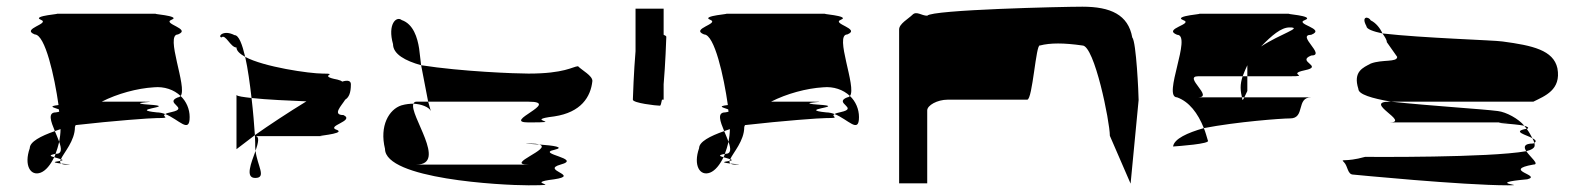

<svg xmlns="http://www.w3.org/2000/svg" viewBox="-20 -736 4716 574"><path d="M69 -293C51 -242 71 -208 102 -220C117 -226 131 -243 142 -266C131 -269 124 -272 146 -276C150 -287 154 -299 157 -312C153 -322 149 -333 144 -344C101 -329 69 -312 69 -293ZM84 -633C41 -650 132 -665 102 -677C72 -689 172 -695 147 -695H449C422 -695 524 -689 493 -677C463 -665 554 -650 512 -633C472 -633 541 -475 520 -449C500 -468 471 -478 440 -475C390 -472 331 -456 284 -432H409C478 -432 332 -429 440 -422C498 -416 362 -409 449 -400C457 -400 466 -398 474 -395C460 -387 497 -383 449 -383C430 -383 320 -375 206 -362C206 -360 204 -358 204 -356C204 -315 171 -280 162 -260C157 -262 148 -264 142 -266C144 -269 145 -272 146 -276H147C166 -276 164 -292 157 -312C159 -324 161 -337 161 -350C155 -348 150 -346 144 -344C132 -373 122 -400 147 -400C151 -401 155 -401 157 -402C157 -404 156 -407 156 -409C144 -414 120 -418 155 -422C143 -507 115 -633 84 -633ZM155 -254C157 -254 159 -255 160 -255C159 -252 160 -249 163 -247C147 -249 133 -251 155 -254ZM160 -255C170 -257 168 -258 162 -260C161 -258 160 -257 160 -255ZM163 -247C166 -245 170 -244 178 -244C201 -244 181 -245 163 -247ZM474 -395C515 -379 547 -335 547 -386C547 -410 537 -433 520 -449C518 -447 515 -445 512 -445C469 -428 548 -413 493 -401C483 -399 477 -397 474 -395Z M642 -624C654 -636 669 -594 687 -594C687 -584 697 -575 713 -566C704 -604 694 -631 681 -631C648 -648 630 -627 642 -624ZM687 -290C687 -290 709 -307 742 -332C740 -361 737 -401 732 -443C707 -446 690 -448 687 -452ZM713 -566C768 -536 905 -516 945 -516C998 -516 925 -510 989 -498C997 -496 1001 -494 1003 -492C1019 -497 1029 -495 1029 -484C1029 -458 1023 -445 1012 -438C1001 -420 972 -392 1007 -392C1043 -374 949 -359 989 -347C1012 -335 910 -329 945 -329H743C757 -329 752 -309 744 -285C744 -289 743 -292 743 -296C743 -303 743 -316 742 -332C783 -361 842 -400 896 -433C848 -435 777 -438 732 -443C727 -486 721 -531 713 -566ZM743 -204C778 -204 749 -241 744 -285C731 -249 712 -204 743 -204Z M1131 -291C1131 -201 1477 -182 1560 -182C1679 -182 1537 -188 1637 -200C1717 -212 1595 -227 1656 -244C1723 -262 1581 -276 1637 -288C1671 -296 1634 -301 1592 -304C1634 -292 1487 -244 1560 -244H1225C1319 -244 1202 -394 1216 -426C1206 -426 1194 -425 1180 -421C1143 -409 1114 -360 1131 -291ZM1155 -604C1138 -664 1165 -689 1181 -676C1216 -664 1228 -623 1233 -591L1239 -541C1192 -554 1155 -574 1155 -604ZM1216 -426C1218 -430 1220 -432 1225 -432H1260L1268 -404C1263 -416 1239 -425 1216 -426ZM1239 -541 1260 -432H1560C1661 -432 1477 -370 1560 -370C1679 -370 1537 -376 1637 -388C1717 -400 1746 -446 1751 -494C1751 -510 1721 -525 1708 -538C1692 -537 1668 -516 1560 -516C1522 -516 1360 -522 1239 -541ZM1592 -304C1561 -306 1541 -307 1560 -307C1576 -307 1587 -306 1592 -304Z M1872 -438C1872 -428 1942 -420 1953 -420C1955 -420 1957 -427 1959 -438H1964V-484C1969 -542 1972 -620 1972 -626C1972 -628 1969 -630 1964 -632V-710H1880V-583C1875 -525 1872 -444 1872 -438Z M2070 -293C2052 -242 2072 -208 2103 -220C2118 -226 2132 -243 2143 -266C2132 -269 2125 -272 2147 -276C2151 -287 2155 -299 2158 -312C2154 -322 2150 -333 2145 -344C2102 -329 2070 -312 2070 -293ZM2085 -633C2042 -650 2133 -665 2103 -677C2073 -689 2173 -695 2148 -695H2450C2423 -695 2525 -689 2494 -677C2464 -665 2555 -650 2513 -633C2473 -633 2542 -475 2521 -449C2501 -468 2472 -478 2441 -475C2391 -472 2332 -456 2285 -432H2410C2479 -432 2333 -429 2441 -422C2499 -416 2363 -409 2450 -400C2458 -400 2467 -398 2475 -395C2461 -387 2498 -383 2450 -383C2431 -383 2321 -375 2207 -362C2207 -360 2205 -358 2205 -356C2205 -315 2172 -280 2163 -260C2158 -262 2149 -264 2143 -266C2145 -269 2146 -272 2147 -276H2148C2167 -276 2165 -292 2158 -312C2160 -324 2162 -337 2162 -350C2156 -348 2151 -346 2145 -344C2133 -373 2123 -400 2148 -400C2152 -401 2156 -401 2158 -402C2158 -404 2157 -407 2157 -409C2145 -414 2121 -418 2156 -422C2144 -507 2116 -633 2085 -633ZM2156 -254C2158 -254 2160 -255 2161 -255C2160 -252 2161 -249 2164 -247C2148 -249 2134 -251 2156 -254ZM2161 -255C2171 -257 2169 -258 2163 -260C2162 -258 2161 -257 2161 -255ZM2164 -247C2167 -245 2171 -244 2179 -244C2202 -244 2182 -245 2164 -247ZM2475 -395C2516 -379 2548 -335 2548 -386C2548 -410 2538 -433 2521 -449C2519 -447 2516 -445 2513 -445C2470 -428 2549 -413 2494 -401C2484 -399 2478 -397 2475 -395Z M2668 -188H2752V-406C2752 -421 2782 -438 2813 -438H3051C3067 -438 3077 -607 3089 -600C3120 -608 3160 -608 3216 -600C3252 -600 3298 -372 3298 -330L3360 -187L3384 -437C3384 -454 3377 -612 3365 -624C3353 -692 3300 -716 3216 -716C3157 -716 2766 -707 2752 -689C2735 -689 2720 -704 2708 -692C2696 -680 2668 -665 2668 -648Z M3487 -298C3501 -299 3601 -306 3591 -316C3587 -329 3584 -341 3579 -353C3530 -339 3490 -321 3487 -298ZM3499 -445C3454 -445 3545 -632 3499 -632C3454 -650 3551 -664 3517 -676C3484 -689 3590 -695 3562 -695H3837C3809 -695 3915 -689 3881 -676C3848 -664 3946 -650 3900 -632C3854 -632 3946 -570 3900 -570C3854 -552 3939 -538 3881 -526C3824 -514 3900 -508 3837 -508H3709V-541C3704 -530 3699 -519 3695 -508H3562C3516 -508 3610 -445 3562 -445H3693C3694 -433 3696 -437 3700 -445H3900C3854 -445 3883 -382 3837 -382C3811 -382 3678 -372 3579 -353C3561 -398 3535 -432 3499 -445ZM3689 -474C3689 -460 3692 -451 3693 -445H3700C3704 -453 3709 -464 3709 -464V-508H3695C3691 -496 3689 -485 3689 -474ZM3750 -597C3808 -635 3877 -654 3835 -654C3810 -654 3782 -630 3750 -597Z M3998 -251C4010 -239 4008 -214 4026 -214C4026 -214 4352 -182 4488 -182C4553 -182 4412 -188 4546 -200C4592 -212 4468 -227 4564 -244C4584 -244 4555 -266 4543 -284C4429 -264 4076 -267 4061 -267C4000 -250 3986 -263 3998 -251ZM4041 -470C4041 -454 4081 -442 4139 -432H4564C4598 -449 4648 -467 4636 -532C4624 -586 4562 -600 4472 -612C4447 -616 4235 -622 4113 -636C4120 -626 4126 -617 4126 -610L4157 -566C4157 -549 4112 -559 4078 -546C4056 -534 4024 -523 4041 -470ZM4065 -658C4048 -689 4072 -687 4078 -675C4093 -668 4106 -652 4113 -636C4085 -642 4065 -649 4065 -658ZM4134 -370C4198 -370 4053 -432 4134 -432H4139C4263 -419 4412 -410 4458 -404C4483 -401 4520 -381 4537 -360C4511 -366 4415 -370 4488 -370ZM4537 -360C4539 -357 4542 -354 4544 -351H4546C4552 -354 4547 -357 4537 -360ZM4543 -284C4535 -296 4535 -307 4564 -307C4565 -308 4566 -308 4567 -309C4568 -306 4568 -303 4568 -301C4568 -294 4559 -288 4543 -284ZM4544 -351C4551 -342 4557 -331 4561 -323C4543 -333 4498 -343 4544 -351ZM4561 -323C4564 -318 4566 -313 4567 -309C4575 -314 4570 -318 4561 -323Z"/></svg>

Font: bitstorm
Style: ultext
Weight: 400
Version: Version 0.2